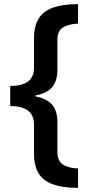

<svg xmlns="http://www.w3.org/2000/svg" viewBox="-20 -738 427 920"><path d="M354 162Q242 162 192.5 123.5Q143 85 143 0V-139Q143 -187 113.5 -208.5Q84 -230 29 -230V-326Q83 -326 113 -346.5Q143 -367 143 -416V-557Q143 -640 192 -679Q241 -718 354 -718V-625Q310 -623 282.5 -607Q255 -591 255 -546V-404Q255 -349 229 -319.5Q203 -290 150 -281V-276Q204 -266 229.5 -236.5Q255 -207 255 -154V-10Q255 33 281.5 50.5Q308 68 354 69Z"/></svg>

Font: Noto Sans Georgian SemiCondensed SemiBold
Style: Regular
Weight: 600
Width: 4
Designer: Monotype Design Team, Akaki Razmadze
Foundry: Google LLC
Version: Version 2.005; ttfautohint (v1.8.4.7-5d5b)